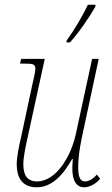

<svg xmlns="http://www.w3.org/2000/svg" viewBox="-20 -786 474 815"><path d="M262 -606H277C316 -649 360 -714 385 -758V-766H353C327 -711 293 -656 263 -614ZM338 9C358 9 386 -4 405 -27L391 -45C376 -27 357 -16 341 -16C322 -16 312 -31 312 -76C312 -110 316 -147 327 -200L399 -536H371L303 -222C283 -125 220 -16 137 -16C96 -16 79 -42 79 -89C79 -117 88 -162 98 -206L170 -536H70L65 -516H82C123 -516 130 -513 130 -494C130 -483 125 -459 116 -421L70 -206C60 -165 51 -117 51 -89C51 -32 74 9 136 9C200 9 248 -43 286 -111H289C288 -97 287 -83 287 -71C287 -20 303 9 338 9Z"/></svg>

Font: Noto Serif Condensed Thin
Style: Italic
Weight: 100
Width: 3
Italic angle: -12°
Designer: Monotype Design Team
Foundry: Monotype Imaging Inc.
Version: Version 2.013